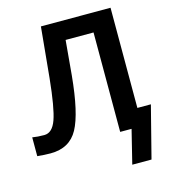

<svg xmlns="http://www.w3.org/2000/svg" viewBox="-141 -898 1090 1233"><g transform="rotate(-15 403.5 -281.0)"><path d="M8.8 12.7V-112.3Q43 -106.4 87.9 -106.4Q141.6 -106.4 168.5 -182.1Q195.3 -257.8 214.8 -450.2L247.1 -786.1H710V0H563.5V-661.1H377.9L357.4 -431.6Q334 -184.6 278.8 -83.5Q223.6 17.6 96.7 17.6Q57.6 17.6 8.8 12.7ZM584 223.6 668.9 -120.1H799.8L711.9 223.6Z"/></g></svg>

Font: Gothic A1 ExtraBold
Style: Regular
Weight: 800
Designer: HanYang I&C Co.,Ltd.
Foundry: HanYang I&C Co.,Ltd.
Version: Version 2.50